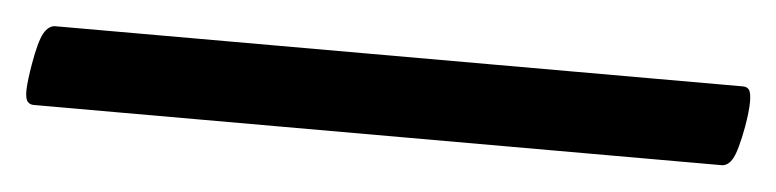

<svg xmlns="http://www.w3.org/2000/svg" viewBox="-53 73 679 168"><g transform="rotate(5 287.0 157.0)"><path d="M582.5 191.9Q588.4 191.9 592.3 184.8Q596.2 177.7 600.1 156.7Q602.5 142.6 602.5 134.8Q602.5 127 600.8 124.3Q599.1 121.6 595.2 121.6H-8.8Q-14.6 121.6 -18.8 128.9Q-22.9 136.2 -26.4 156.7Q-28.8 170.9 -29.1 178.7Q-29.3 186.5 -27.3 189.2Q-25.4 191.9 -21.5 191.9Z"/></g></svg>

Font: Courier Prime Sans
Style: Regular
Weight: 300
Italic angle: -10°
Designer: Alan Dague-Greene
Foundry: Quote-Unquote Apps
Version: Version 3.23